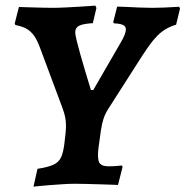

<svg xmlns="http://www.w3.org/2000/svg" viewBox="-20 -669 675 699"><path d="M253.9 -551.7Q253.9 -542.9 259.2 -521Q264.5 -499.2 272.4 -471.3Q280.3 -443.5 288.4 -416.1Q296.5 -388.7 302.9 -367.9Q309.3 -347.1 311.1 -341.4H319.6L418.6 -512.5Q438.2 -545 438.2 -562.4Q438.2 -572.6 428.5 -577.8Q418.8 -583 394.3 -584.1L392.3 -589L406.5 -644.9Q418.6 -644.9 440.3 -643.8Q461.9 -642.7 487.1 -641.6Q512.4 -640.5 533.4 -640.5Q555.6 -640.5 578.3 -641.5Q601.1 -642.5 616.7 -643.5Q632.3 -644.5 632.3 -644.5L635.3 -637.6L621.2 -579.2Q600.2 -572.9 583.4 -563Q566.7 -553 552 -538.1Q537.4 -523.2 522.1 -501.7Q506.8 -480.2 488.2 -451L374.3 -272.8Q363.1 -255.3 357 -237Q350.9 -218.7 347.3 -193.7Q343.7 -168.8 338.4 -129.8Q333.9 -92.6 341 -78.1Q348.1 -63.5 375 -63.5Q391.3 -63.5 407.3 -65Q423.4 -66.5 423.4 -66.5L426.3 -61.6L409.6 4.4Q409.6 4.4 392.3 3.6Q375.1 2.9 349.1 2.2Q323.2 1.5 296.6 0.7Q270 0 252.3 0Q231.6 0 206.1 1.8Q180.6 3.5 156.6 5.3Q132.7 7.1 117.3 8.9Q101.9 10.6 101.9 10.6L116.5 -54.4Q154.6 -60.2 174.6 -69.4Q194.6 -78.6 203 -97.8Q211.3 -117.1 214.9 -150.5L218.5 -182.4Q221.5 -208.8 219.1 -230.8Q216.7 -252.7 203.6 -286.1L132.9 -475.8Q122.1 -507.4 111 -527.9Q99.8 -548.3 83 -560.3Q66.2 -572.2 36.3 -577.9L33.4 -582.8L48.9 -643.6Q48.9 -643.6 62.2 -643.1Q75.6 -642.6 96.1 -642.1Q116.6 -641.5 137.3 -641Q158 -640.5 172.2 -640.5Q191.4 -640.5 217.3 -641.8Q243.3 -643.1 268.4 -644.6Q293.4 -646.1 310.3 -647.3Q327.2 -648.6 327.2 -648.6L331 -639.8L318 -584.7Q281.6 -582.5 267.8 -575.2Q253.9 -567.9 253.9 -551.7Z"/></svg>

Font: Alegreya
Style: Italic
Weight: 400
Italic angle: -7°
Designer: Juan Pablo del Peral
Foundry: Huerta Tipografica
Version: Version 2.009